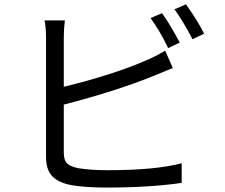

<svg xmlns="http://www.w3.org/2000/svg" viewBox="-20 -844 1040 886"><path d="M809.6 -647.5 755.9 -622.1Q719.7 -698.2 674.8 -760.7L727.5 -783.2Q763.7 -733.4 809.6 -647.5ZM274.4 -361.3V-140.6Q274.4 -104.5 289.6 -89.8Q304.7 -75.2 343.8 -67.4Q400.4 -58.6 475.6 -58.6Q699.2 -58.6 818.4 -90.8V0Q670.9 21.5 471.7 21.5Q376 21.5 311.5 10.7Q251 0 221.7 -30.3Q192.4 -60.5 192.4 -119.1V-668.9Q192.4 -716.8 185.5 -750H279.3Q274.4 -710.9 274.4 -668.9V-443.4Q504.9 -500 654.3 -565.4Q691.4 -580.1 742.2 -610.4L777.3 -530.3Q684.6 -492.2 682.6 -491.2Q512.7 -422.9 274.4 -361.3ZM785.2 -800.8 837.9 -824.2Q892.6 -748 921.9 -688.5L868.2 -663.1Q825.2 -746.1 785.2 -800.8Z"/></svg>

Font: Gen Shin Gothic Regular
Style: Regular
Weight: 400
Designer: [Source Han Sans]
Ryoko NISHIZUKA  (kana & ideographs); Paul D. Hunt (Latin, Greek & Cyrillic); Wenlong ZHANG  (bopomofo
Version: Version 1.002.20150607